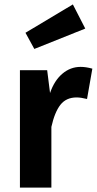

<svg xmlns="http://www.w3.org/2000/svg" viewBox="-20 -847 437 867"><path d="M397 -537 373 -400Q345 -407 326 -407Q279 -407 253 -374Q227 -341 212 -274V0H70V-530H193L206 -427Q225 -483 261.5 -514Q298 -545 344 -545Q368 -545 397 -537ZM365 -718 135 -626 95 -699 309 -827Z"/></svg>

Font: Wolseley Sans SemiBold
Style: Regular
Weight: 600
Designer: Carrois Corporate & Edenspiekermann AG
Foundry: Carrois Corporate GbR & Edenspiekermann AG
Version: Version 4.202